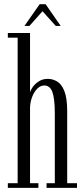

<svg xmlns="http://www.w3.org/2000/svg" viewBox="-20 -910 408 930"><path d="M18 0V-22.5H65.5V-727.5H18V-750H125.5V-461Q127 -472 138 -487.8Q149 -503.5 167.8 -515.8Q186.5 -528 211.5 -528Q235 -528 256.5 -515.5Q278 -503 291.8 -469Q305.5 -435 305.5 -370V-22.5H353V0H205.5V-22.5H245.5V-359Q245.5 -432 233.8 -464Q222 -496 194.5 -496Q176 -496 160.5 -480.5Q145 -465 135.8 -440.8Q126.5 -416.5 125.5 -390.5V-22.5H166V0ZM98.5 -784.5 172 -889.5H201L274 -784.5H250L186 -855.5L122.5 -784.5Z"/></svg>

Font: Imbue 50pt Light
Style: Regular
Weight: 300
Designer: Tyler Finck
Foundry: Etcetera Type Company
Version: Version 1.102; ttfautohint (v1.8.3)